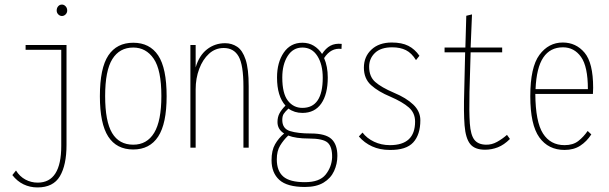

<svg xmlns="http://www.w3.org/2000/svg" viewBox="-20 -646 2665 840"><path d="M144 174Q111 174 83 160.5Q55 147 34 120L50 100Q66 126 91 139.5Q116 153 145 153Q248 153 248 -8V-428H92V-449H271V-12Q271 76 242 125Q213 174 144 174ZM251 -576Q242 -576 235 -583Q228 -590 228 -600Q228 -611 234.5 -618.5Q241 -626 251 -626Q260 -626 267 -618.5Q274 -611 274 -600Q274 -590 267 -583Q260 -576 251 -576Z M563 8Q490 8 453.5 -48.5Q417 -105 417 -225Q417 -348 454 -403.5Q491 -459 563 -459Q635 -459 672 -403.5Q709 -348 709 -225Q709 -105 672 -48.5Q635 8 563 8ZM563 -13Q623 -13 654.5 -65Q686 -117 686 -226Q686 -340 652.5 -389Q619 -438 563 -438Q503 -438 471.5 -387.5Q440 -337 440 -226Q440 -115 470.5 -64Q501 -13 563 -13Z M813 0V-449H836V-351Q851 -403 885.5 -430Q920 -457 965 -457Q994 -457 1017.5 -441.5Q1041 -426 1054.5 -385.5Q1068 -345 1068 -269V0H1045V-267Q1045 -362 1024 -399Q1003 -436 959 -436Q922 -436 894.5 -411Q867 -386 851.5 -344.5Q836 -303 836 -255V0Z M1303 -152Q1268 -152 1242 -171Q1227 -157 1221 -147.5Q1215 -138 1215 -121Q1215 -83 1249 -72.5Q1283 -62 1340 -62Q1404 -62 1430 -38Q1456 -14 1456 36Q1456 71 1441.5 102.5Q1427 134 1395.5 153Q1364 172 1314 172Q1236 172 1202 141Q1168 110 1168 55Q1168 12 1183.5 -15Q1199 -42 1223 -62Q1194 -80 1194 -112Q1194 -134 1203 -150.5Q1212 -167 1229 -184Q1192 -225 1192 -307Q1192 -373 1221.5 -416Q1251 -459 1303 -459Q1331 -459 1352.5 -446Q1374 -433 1389 -410Q1405 -435 1425.5 -446Q1446 -457 1475 -454L1474 -432Q1428 -438 1398 -392Q1414 -355 1414 -307Q1414 -234 1385.5 -193Q1357 -152 1303 -152ZM1303 -174Q1392 -174 1392 -306Q1392 -364 1368.5 -401Q1345 -438 1303 -438Q1262 -438 1238.5 -401Q1215 -364 1215 -307Q1215 -237 1239.5 -205.5Q1264 -174 1303 -174ZM1314 151Q1378 151 1404.5 118Q1431 85 1433 43Q1434 -3 1414 -21.5Q1394 -40 1331 -40Q1274 -40 1241 -53Q1220 -33 1205.5 -9Q1191 15 1191 51Q1191 102 1219.5 126.5Q1248 151 1314 151Z M1685 10Q1642 10 1608 -5.5Q1574 -21 1550 -49L1566 -66Q1585 -41 1616.5 -26Q1648 -11 1686 -11Q1796 -11 1796 -114Q1796 -152 1768.5 -176Q1741 -200 1688 -223Q1635 -245 1603.5 -273.5Q1572 -302 1572 -350Q1572 -398 1605 -429Q1638 -460 1694 -460Q1738 -460 1766.5 -445.5Q1795 -431 1815 -402L1800 -383Q1781 -414 1756 -426.5Q1731 -439 1696 -439Q1646 -439 1620.5 -414.5Q1595 -390 1595 -354Q1595 -311 1621.5 -287.5Q1648 -264 1704 -240Q1757 -218 1788 -188.5Q1819 -159 1819 -120Q1819 -57 1788 -23Q1757 11 1685 10Z M2102 9Q2057 9 2037 -16Q2017 -41 2012.5 -97.5Q2008 -154 2011 -248L2015 -417H1925V-438H2016L2020 -577L2045 -583L2039 -438H2177V-417H2039L2034 -244Q2032 -156 2035.5 -106Q2039 -56 2055 -35Q2071 -14 2105 -13Q2131 -12 2155 -25.5Q2179 -39 2198 -56L2211 -38Q2185 -12 2158 -1.5Q2131 9 2102 9Z M2450 10Q2379 10 2339.5 -45Q2300 -100 2300 -225Q2300 -352 2340 -406Q2380 -460 2442 -460Q2500 -460 2537.5 -415.5Q2575 -371 2575 -262Q2575 -253 2574.5 -248Q2574 -243 2574 -235H2322Q2323 -113 2355.5 -62Q2388 -11 2450 -11Q2487 -11 2510 -29Q2533 -47 2551 -73L2567 -58Q2547 -27 2518.5 -8.5Q2490 10 2450 10ZM2323 -256H2552Q2552 -355 2522 -397Q2492 -439 2443 -439Q2387 -439 2357 -394.5Q2327 -350 2323 -256Z"/></svg>

Font: Inconsolata Condensed ExtraLight
Style: Regular
Weight: 200
Width: 3
Monospace: yes
Designer: Raph Levien, Cyreal, Brenton Simpson
Foundry: Raph Levien, Cyreal, Google
Version: Version 3.100; ttfautohint (v1.8.4.7-5d5b)